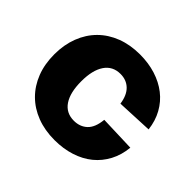

<svg xmlns="http://www.w3.org/2000/svg" viewBox="-136 -714 891 891"><g transform="rotate(45 309.0 -269.0)"><path d="M318 12Q254 12 202 -8Q150 -28 113 -65Q76 -102 56 -153.5Q36 -205 36 -269Q36 -332 56 -384Q76 -436 113 -473Q150 -510 202 -530Q254 -550 318 -550Q374 -550 421.5 -535Q469 -520 505 -492Q541 -464 563.5 -423.5Q586 -383 592 -332L415 -324Q408 -373 382.5 -397.5Q357 -422 318 -422Q267 -422 240 -382Q213 -342 213 -269Q213 -195 240 -155Q267 -115 318 -115Q358 -115 384 -139.5Q410 -164 415 -218L592 -212Q587 -160 565 -118.5Q543 -77 507.5 -48Q472 -19 423.5 -3.5Q375 12 318 12Z"/></g></svg>

Font: Geist ExtBd
Style: Regular
Weight: 400
Designer: Basement.studio, Andrés Briganti, Mateo Zaragoza
Foundry: Basement.studio, Vercel, Andrés Briganti, Guido Ferreyra, Mateo Zaragoza
Version: Version 1.401